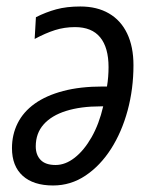

<svg xmlns="http://www.w3.org/2000/svg" viewBox="-20 -565 475 595"><path d="M144.5 9.8Q83.5 9.8 50.3 -20.3Q17.1 -50.3 17.1 -106Q17.1 -147.9 34.7 -183.1Q52.2 -218.3 87.6 -243.7Q123 -269 175.8 -283Q228.5 -296.9 298.3 -296.9H311.5Q314 -311.5 315.2 -326.9Q316.4 -342.3 316.4 -356.9Q316.4 -417.5 290.5 -449.2Q264.6 -481 212.4 -481Q179.7 -481 150.4 -471.7Q121.1 -462.4 87.4 -444.3L91.3 -511.7Q122.1 -527.3 154.3 -536.1Q186.5 -544.9 229 -544.9Q280.8 -544.9 317.6 -523.4Q354.5 -502 374 -461.2Q393.6 -420.4 393.6 -362.8Q393.6 -289.6 375.5 -222.7Q357.4 -155.8 324 -103.5Q290.5 -51.3 244.9 -20.8Q199.2 9.8 144.5 9.8ZM152.3 -53.7Q182.6 -53.7 211.4 -76.2Q240.2 -98.6 263.7 -139.6Q287.1 -180.7 299.8 -235.4H291.5Q230 -235.4 184.8 -221.2Q139.6 -207 115.2 -179.4Q90.8 -151.9 90.8 -111.3Q90.8 -85 106 -69.3Q121.1 -53.7 152.3 -53.7Z"/></svg>

Font: Open Sans SemiCondensed
Style: Italic
Weight: 400
Width: 4
Italic angle: -12°
Designer: Monotype Design Team
Foundry: Monotype Imaging Inc.
Version: Version 3.000